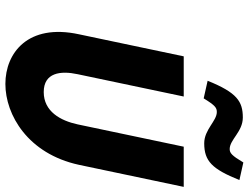

<svg xmlns="http://www.w3.org/2000/svg" viewBox="-128 -810 946 731"><g transform="rotate(90 345.5 -444.0)"><path d="M194 -670 110 -271C68 -77 181 9 299 9C417 9 565 -77 607 -271L691 -670H538L453 -266C439 -201 404 -137 330 -137C256 -137 248 -201 262 -266L347 -670ZM287 -761 354 -746C381 -790 390 -796 406 -796C440 -796 473 -748 525 -748C593 -748 623 -778 665 -882L598 -897C572 -853 562 -845 547 -845C511 -845 481 -895 427 -895C366 -895 332 -873 287 -761Z"/></g></svg>

Font: LT Wave Mono Black
Style: Italic
Weight: 900
Designer: Daniel Lyons
Version: Version 2.5 (Glyphs App)